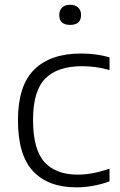

<svg xmlns="http://www.w3.org/2000/svg" viewBox="-20 -773 500 802"><path d="M298 9.5Q181.5 9.5 118.2 -57.8Q55 -125 55 -270.5Q55 -415.5 123 -482.5Q191 -549.5 319 -549.5Q349 -549.5 379.8 -545.5Q410.5 -541.5 437.5 -533.5V-480.5Q409 -488.5 380.8 -492.5Q352.5 -496.5 323 -496.5Q220.5 -496.5 169.2 -445Q118 -393.5 118 -272.5Q118 -148.5 165.8 -96Q213.5 -43.5 305 -43.5Q333.5 -43.5 365.8 -49.2Q398 -55 437.5 -68.5V-15.5Q369.5 9.5 298 9.5ZM273 -669Q227.5 -669 227.5 -710.5Q227.5 -730 239.5 -741.5Q251.5 -753 273 -753Q294.5 -753 306.5 -741.5Q318.5 -730 318.5 -710.5Q318.5 -669 273 -669Z"/></svg>

Font: Encode Sans SemiExpanded SemiExpanded Light
Style: Regular
Weight: 300
Width: 6
Designer: Multiple Designers
Foundry: Impallari Type
Version: Version 3.000; ttfautohint (v1.8.3) -l 8 -r 50 -G 200 -x 14 